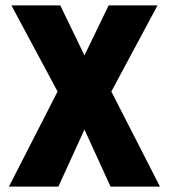

<svg xmlns="http://www.w3.org/2000/svg" viewBox="-20 -687 622 707"><path d="M387 0 291 -210 195 0H13L192 -350L22 -667H202L291 -483L380 -667H560L390 -350L569 0Z"/></svg>

Font: Epunda Sans ExtraBold
Style: Regular
Weight: 800
Designer: Simon Atzbach
Foundry: typofactur
Version: Version 2.204; ttfautohint (v1.8.4.7-5d5b)